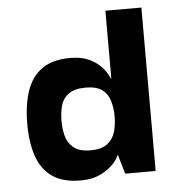

<svg xmlns="http://www.w3.org/2000/svg" viewBox="-46 -606 605 659"><g transform="rotate(-5 257.0 -276.5)"><path d="M206 10Q145 10 108.5 -15.5Q72 -41 56 -88Q40 -135 40 -198Q40 -265 56.5 -313Q73 -361 109.5 -386.5Q146 -412 206 -412Q245 -412 270.5 -400Q296 -388 311 -372Q326 -356 332.5 -343.5Q339 -331 339 -330H341V-563H465V0H360L341 -65H339Q339 -63 332 -51.5Q325 -40 309 -26Q293 -12 268 -1Q243 10 206 10ZM249 -90Q286 -90 306 -105Q326 -120 333.5 -144.5Q341 -169 341 -199Q341 -228 333.5 -253Q326 -278 306.5 -292Q287 -306 250 -306Q212 -306 191.5 -291Q171 -276 164.5 -251.5Q158 -227 158 -199Q158 -171 164.5 -146.5Q171 -122 191 -106Q211 -90 249 -90Z"/></g></svg>

Font: Darker Grotesque Light ExtraBold
Style: Regular
Weight: 800
Version: Version 1.000;gftools[0.9.28]